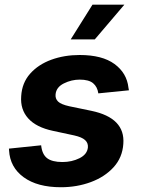

<svg xmlns="http://www.w3.org/2000/svg" viewBox="-20 -787 600 818"><path d="M239.3 10.7Q139.6 10.7 81.1 -31.7Q22.5 -74.2 18.6 -146.5Q18.1 -151.9 18.1 -153.8L155.3 -168Q159.2 -129.9 180.4 -113.3Q201.7 -96.7 246.1 -96.7Q286.1 -96.7 318.8 -113Q351.6 -129.4 354.5 -159.2Q356 -177.7 342.5 -190.2Q329.1 -202.6 296.4 -210L205.6 -229.5Q134.3 -244.6 100.1 -282.7Q65.9 -320.8 70.3 -377.4Q73.7 -434.1 108.4 -473.1Q143.1 -512.2 198.5 -532.5Q253.9 -552.7 319.3 -552.7Q415.5 -552.7 468 -514.2Q520.5 -475.6 527.3 -413.1Q528.8 -408.2 529.3 -402.3L398.9 -389.2Q395 -417 376.7 -432.4Q358.4 -447.8 319.8 -447.8Q284.2 -447.8 252 -431.6Q219.7 -415.5 216.8 -385.3Q214.8 -366.7 227.3 -354.5Q239.7 -342.3 274.4 -334.5L369.1 -314.9Q514.2 -284.7 505.4 -173.8Q501.5 -115.7 463.9 -74.5Q426.3 -33.2 366.9 -11.2Q307.6 10.7 239.3 10.7ZM281.2 -619.1 374 -767.1H509.8L383.8 -619.1Z"/></svg>

Font: Inter
Style: Bold Italic
Weight: 700
Italic angle: -9.39999°
Designer: Rasmus Andersson
Foundry: rsms
Version: Version 4.001;git-9221beed3